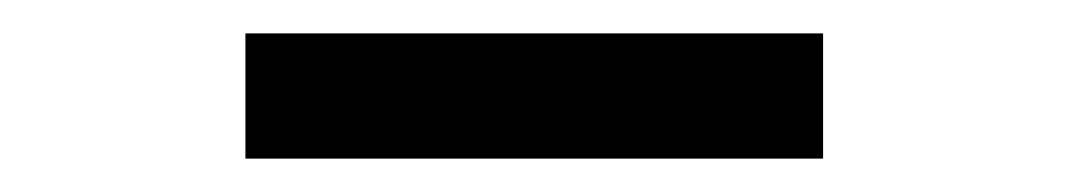

<svg xmlns="http://www.w3.org/2000/svg" viewBox="-20 -733 640 115"><path d="M127 -638H473V-713H127Z"/></svg>

Font: Montserrat Lite SemiBold
Style: Regular
Weight: 600
Designer: Julieta Ulanovsky
Foundry: Julieta Ulanovsky
Version: Version 7.200;PS 007.200;hotconv 1.0.88;makeotf.lib2.5.64775